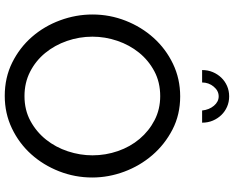

<svg xmlns="http://www.w3.org/2000/svg" viewBox="-106 -850 961 788"><g transform="rotate(90 374.0 -455.5)"><path d="M373 5Q298 5 236.5 -25.5Q175 -56 131 -106.5Q87 -157 63 -222Q39 -287 39 -355Q39 -426 64.5 -491Q90 -556 135 -606Q180 -656 241.5 -685.5Q303 -715 375 -715Q450 -715 511 -683.5Q572 -652 616 -601Q660 -550 684 -485.5Q708 -421 708 -354Q708 -283 682.5 -218Q657 -153 612.5 -103.5Q568 -54 506.5 -24.5Q445 5 373 5ZM130 -355Q130 -301 147.5 -250.5Q165 -200 197 -161Q229 -122 274 -99Q319 -76 374 -76Q431 -76 476 -100.5Q521 -125 552.5 -164.5Q584 -204 600.5 -254Q617 -304 617 -355Q617 -409 599.5 -459.5Q582 -510 549.5 -548.5Q517 -587 472.5 -610Q428 -633 374 -633Q317 -633 272 -609Q227 -585 195.5 -546Q164 -507 147 -457Q130 -407 130 -355ZM375 -873Q352 -873 335 -852.5Q318 -832 318 -805H267Q267 -829 275.5 -849Q284 -869 298.5 -884Q313 -899 332.5 -907.5Q352 -916 375 -916Q398 -916 417.5 -907.5Q437 -899 451.5 -884Q466 -869 474.5 -849Q483 -829 483 -805H433Q430 -834 413.5 -853.5Q397 -873 375 -873Z"/></g></svg>

Font: Rising Sun
Style: Regular
Weight: 400
Designer: Matt McInerney, Pablo Impallari, Rodrigo Fuenzalida (Raleway font), Stephen Hutchings (Greek), Cristiano Sobral (main ch
Foundry: The Rising Sun Project Authors
Version: Version 4.327; ttfautohint (v1.8.4.7-5d5b-dirty)